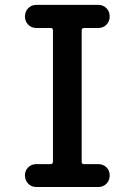

<svg xmlns="http://www.w3.org/2000/svg" viewBox="-20 -750 540 770"><path d="M183.6 -91.8Q191.4 -91.8 192.4 -100.6V-628.9Q192.4 -637.7 183.6 -637.7H126Q106.4 -637.7 93.3 -650.9Q80.1 -664.1 80.1 -684.1Q80.1 -704.1 93.3 -717.3Q106.4 -730.5 126 -730.5H374Q393.6 -730.5 406.7 -717.3Q419.9 -704.1 419.9 -684.1Q419.9 -664.1 406.7 -650.9Q393.6 -637.7 374 -637.7H316.4Q308.6 -637.7 307.6 -628.9V-100.6Q307.6 -91.8 316.4 -91.8H374Q393.6 -91.8 406.7 -79.1Q419.9 -66.4 419.9 -46.4Q419.9 -26.4 406.7 -13.2Q393.6 0 374 0H126Q106.4 0 93.3 -13.2Q80.1 -26.4 80.1 -46.4Q80.1 -66.4 93.3 -79.1Q106.4 -91.8 126 -91.8Z"/></svg>

Font: Rounded Mgen+ 2m medium
Style: Regular
Weight: 500
Designer: [Source Han Sans]
Ryoko NISHIZUKA  (kana & ideographs); Paul D. Hunt (Latin, Greek & Cyrillic); Wenlong ZHANG  (bopomofo
Version: Version 1.059.20150602